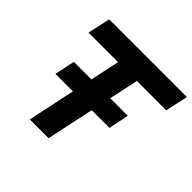

<svg xmlns="http://www.w3.org/2000/svg" viewBox="-171 -879 1059 1059"><g transform="rotate(45 358.5 -350.0)"><path d="M191.9 0 250.8 -277.8H114.5L139.2 -396.4H276.3L313 -567.7H82.5L111.2 -700H717.3L688.6 -567.7H459.7L423 -396.4H560.1L535.6 -277.8H397.5L338.6 0Z"/></g></svg>

Font: Red Hat Display VF
Style: Italic
Weight: 300
Italic angle: -12°
Designer: Pentagram, MCKL
Foundry: Pentagram, MCKL
Version: Version 1.010